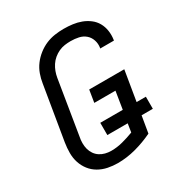

<svg xmlns="http://www.w3.org/2000/svg" viewBox="-175 -870 950 1005"><g transform="rotate(-30 300.0 -367.5)"><path d="M248 8Q218 8 188.5 2Q159 -4 134 -18.5Q109 -33 91.5 -55.5Q74 -78 65 -105.5Q56 -133 56 -163.5Q56 -194 61 -225L115 -550Q119 -577 128.5 -603.5Q138 -630 155 -653Q172 -676 195.5 -694.5Q219 -713 245 -724Q271 -735 298.5 -739Q326 -743 352 -743Q380 -743 406.5 -739.5Q433 -736 457 -727Q481 -718 501.5 -702.5Q522 -687 534.5 -665Q547 -643 551 -616.5Q555 -590 551 -563Q551 -561 550.5 -560Q550 -559 550 -558H467Q467 -559 467.5 -559.5Q468 -560 468 -561Q472 -585 464.5 -607.5Q457 -630 440 -644.5Q423 -659 400 -664Q377 -669 352 -669Q334 -669 316 -666.5Q298 -664 280.5 -656Q263 -648 248 -635.5Q233 -623 222.5 -607Q212 -591 205.5 -573.5Q199 -556 196 -538L143 -213Q139 -194 139 -175Q139 -156 143.5 -139Q148 -122 158 -107.5Q168 -93 182.5 -83.5Q197 -74 214.5 -69.5Q232 -65 251 -65Q285 -65 319.5 -74Q354 -83 388 -96L396 -147H273V-221H409L426 -327H298L310 -401H522L492 -220H548V-147H480L463 -46Q411 -21 356.5 -6.5Q302 8 248 8Z"/></g></svg>

Font: Iosevka SS04 Extended
Style: Italic
Weight: 400
Width: 7
Italic angle: -9°
Monospace: yes
Designer: Belleve Invis
Foundry: Belleve Invis
Version: Version 19.0.0; ttfautohint (v1.8.4)